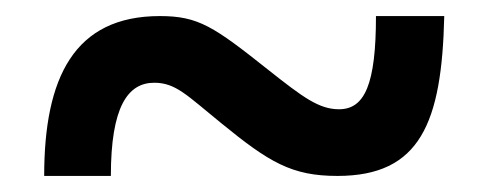

<svg xmlns="http://www.w3.org/2000/svg" viewBox="-20 -476 609 239"><path d="M35 -257H118C118 -343 139 -373 172 -373C199 -373 213 -357 255 -323C315 -274 343 -257 400 -257C503 -257 530 -323 533 -456H448C448 -371 434 -340 402 -340C377 -340 357 -355 314 -389C246 -443 227 -456 179 -456C72 -456 35 -379 35 -257Z"/></svg>

Font: Noto Serif Lao Black
Style: Regular
Weight: 900
Designer: Monotype Design Team
Foundry: Monotype Imaging Inc.
Version: Version 2.003